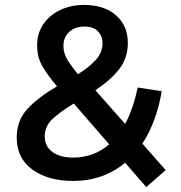

<svg xmlns="http://www.w3.org/2000/svg" viewBox="-20 -725 736 781"><path d="M48 -165Q48 -235 91.5 -282Q135 -329 212 -374Q175 -417 153 -454.5Q131 -492 131 -540Q131 -590 157 -627.5Q183 -665 226.5 -685Q270 -705 322 -705Q403 -705 451.5 -663Q500 -621 500 -550Q500 -489 465 -444Q430 -399 368 -358L489 -221Q522 -282 540 -369L638 -354Q616 -227 559 -141L654 -33L575 36L489 -63Q400 11 277 11Q176 11 112 -35Q48 -81 48 -165ZM277 -84Q362 -84 424 -138L280 -304Q220 -267 191 -238.5Q162 -210 162 -170Q162 -130 193 -107Q224 -84 277 -84ZM297 -423Q346 -454 371.5 -483.5Q397 -513 397 -549Q397 -578 378.5 -597.5Q360 -617 323 -617Q286 -617 262 -595.5Q238 -574 238 -538Q238 -509 254 -482.5Q270 -456 297 -423Z"/></svg>

Font: Hanken Grotesk SemiBold
Style: Regular
Weight: 600
Designer: Alfredo Marco Pradil
Foundry: Hanken Design Co.
Version: Version 3.014